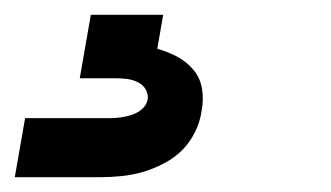

<svg xmlns="http://www.w3.org/2000/svg" viewBox="-28 -20 448 260"><path d="M-8 220 6 140H121Q128 140 135.5 139Q143 138 150.5 135.5Q158 133 164 128Q170 123 172 115Q173 108 169.5 101.5Q166 95 159 91.5Q152 88 144.5 87Q137 86 129 86H80L95 0H193L185 46Q199 50 211.5 56.5Q224 63 233.5 74Q243 85 245.5 100Q248 115 245 130Q243 145 236 159Q229 173 218.5 183.5Q208 194 193.5 201.5Q179 209 165 213Q151 217 136 218.5Q121 220 107 220Z"/></svg>

Font: Iosevka Aile Extrabold
Style: Italic
Weight: 800
Italic angle: -9°
Designer: Belleve Invis
Foundry: Belleve Invis
Version: Version 31.1.0; ttfautohint (v1.8.4)